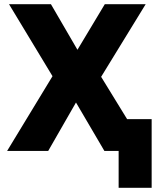

<svg xmlns="http://www.w3.org/2000/svg" viewBox="-20 -720 774 916"><path d="M546 176V0H503.5V-151.5H703.5V176ZM14 0 230.5 -356.5 23 -700H223L349.5 -482.5L480 -700H675L462.5 -353.5L679.5 0H478L342.5 -231L210 0Z"/></svg>

Font: Geologica Cursive
Style: Bold
Weight: 700
Designer: Sindre Bremnes, Frode Helland
Foundry: Monokrom Skriftforlag AS
Version: Version 1.010;gftools[0.9.28]